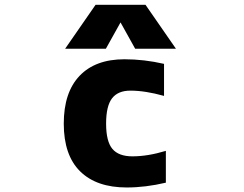

<svg xmlns="http://www.w3.org/2000/svg" viewBox="-20 -788 1040 819"><path d="M510.7 -535.2Q594.7 -535.2 679.7 -515.6V-378.9Q599.6 -401.4 536.1 -401.4Q483.4 -401.4 458 -368.7Q432.6 -335.9 432.6 -260.7Q432.6 -184.6 459.5 -152.8Q486.3 -121.1 544.9 -121.1Q610.4 -121.1 687.5 -144.5V-8.8Q600.6 11.7 520.5 11.7Q391.6 11.7 321.8 -57.1Q252 -126 252 -260.7Q252 -393.6 319.3 -464.4Q386.7 -535.2 510.7 -535.2ZM494.1 -692.4 431.6 -580.1H257.8L387.7 -767.6H600.6L730.5 -580.1H556.6Z"/></svg>

Font: Gen Shin Gothic Monospace Heavy
Style: Bold
Weight: 800
Designer: [Source Han Sans]
Ryoko NISHIZUKA  (kana & ideographs); Paul D. Hunt (Latin, Greek & Cyrillic); Wenlong ZHANG  (bopomofo
Version: Version 1.002.20150607